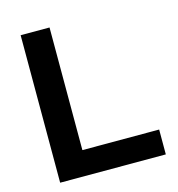

<svg xmlns="http://www.w3.org/2000/svg" viewBox="-108 -824 849 918"><g transform="rotate(-15 316.5 -365.0)"><path d="M77 0V-730H220V-123H600V0Z"/></g></svg>

Font: M PLUS 2
Style: Bold
Weight: 700
Designer: Coji Morishita
Foundry: UNDERFOREST DESIGN
Version: Version 1.001